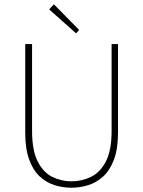

<svg xmlns="http://www.w3.org/2000/svg" viewBox="-20 -866 670 898"><path d="M314 12Q274 12 235.5 0Q197 -12 166 -40.5Q135 -69 116.5 -119.5Q98 -170 98 -246V-660H130V-254Q130 -163 156 -111.5Q182 -60 224 -39Q266 -18 314 -18Q363 -18 406 -39Q449 -60 475.5 -111.5Q502 -163 502 -254V-660H532V-246Q532 -170 513 -119.5Q494 -69 462.5 -40.5Q431 -12 392.5 0Q354 12 314 12ZM336 -710 210 -822 232 -846 350 -726Z"/></svg>

Font: Assistant ExtraLight ExtraLight
Style: Regular
Weight: 250
Version: Version 3.000